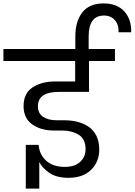

<svg xmlns="http://www.w3.org/2000/svg" viewBox="-56 -1027 788 1124"><path d="M174 -79V77H95V-179H170Q175 -121 215 -85.5Q255 -50 323 -50Q382 -50 413.5 -79.5Q445 -109 445 -154Q445 -213 405 -238Q365 -263 304 -263H251Q179 -265 130.5 -300.5Q82 -336 82 -406Q82 -481 135 -515.5Q188 -550 265 -550H384V-670H-36V-740H385V-814Q385 -902 426 -954.5Q467 -1007 551 -1007Q629 -1007 671.5 -960.5Q714 -914 712 -838H638Q640 -882 616.5 -909Q593 -936 553 -936Q463 -936 463 -814V-740H617V-670H465V-489H288Q166 -489 166 -405Q166 -363 196.5 -343Q227 -323 275 -323H319Q360 -323 395 -314.5Q430 -306 460 -287Q490 -268 507.5 -233.5Q525 -199 525 -152Q525 -80 477.5 -33Q430 14 345 14Q274 14 231.5 -16Q189 -46 174 -79Z"/></svg>

Font: SVN-Poppins
Style: Regular
Weight: 400
Designer: Ninad Kale (Devanagari), Jonny Pinhorn (Latin)
Foundry: Indian Type Foundry
Version: Version 3.002 2017